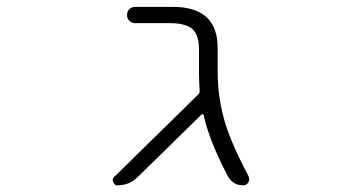

<svg xmlns="http://www.w3.org/2000/svg" viewBox="-20 -565 1040 563"><path d="M618.2 -355.5Q618.2 -277.3 640.6 -203.1Q661.1 -137.7 709 -47.9Q710.9 -43 710.9 -39.1Q710.9 -34.2 708 -30.3Q703.1 -21.5 693.4 -21.5Q663.1 -21.5 648.4 -47.9Q593.8 -151.4 577.1 -227.5Q577.1 -229.5 574.7 -230Q572.3 -230.5 571.3 -229.5L383.8 -45.9Q359.4 -21.5 324.2 -21.5Q316.4 -21.5 312.5 -30.3Q310.5 -34.2 310.5 -37.1Q310.5 -42 314.5 -45.9L561.5 -288.1Q566.4 -293 565.4 -300.8Q563.5 -325.2 563.5 -352.5V-420.9Q563.5 -461.9 544.4 -479.5Q525.4 -497.1 478.5 -497.1H377Q366.2 -497.1 359.4 -503.9Q352.5 -510.7 352.5 -521Q352.5 -531.2 359.4 -538.1Q366.2 -544.9 377 -544.9H486.3Q618.2 -544.9 618.2 -424.8Z"/></svg>

Font: Rounded Mgen+ 1mn light
Style: Regular
Weight: 200
Designer: [Source Han Sans]
Ryoko NISHIZUKA  (kana & ideographs); Paul D. Hunt (Latin, Greek & Cyrillic); Wenlong ZHANG  (bopomofo
Version: Version 1.059.20150602